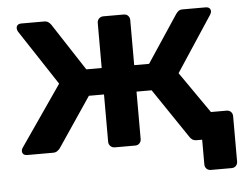

<svg xmlns="http://www.w3.org/2000/svg" viewBox="-48 -579 970 759"><g transform="rotate(-5 437.0 -199.0)"><path d="M42 0Q21 0 21 -18Q21 -24 26 -31L191 -270L47 -489Q43 -496 43 -502Q43 -520 64 -520H153Q164 -520 170.5 -515Q177 -510 181 -504L303 -317H364V-496Q364 -506 371 -513Q378 -520 388 -520H469Q480 -520 486.5 -513Q493 -506 493 -496V-317H552L676 -504Q680 -510 686 -515Q692 -520 703 -520H793Q814 -520 814 -502Q814 -497 809 -489L665 -270L779 -106H841Q852 -106 858.5 -99Q865 -92 865 -82V98Q865 108 858.5 115Q852 122 841 122H759Q748 122 741.5 115Q735 108 735 98V0H714Q702 0 695.5 -5Q689 -10 686 -15L553 -212H493V-24Q493 -14 486.5 -7Q480 0 469 0H388Q378 0 371 -7Q364 -14 364 -24V-212H304L171 -15Q167 -10 160.5 -5Q154 0 143 0Z"/></g></svg>

Font: Rubik Medium
Style: Regular
Weight: 500
Designer: Hubert and Fischer
Foundry: Hubert and Fischer
Version: Version 2.300; ttfautohint (v1.8.4.7-5d5b);gftools[0.9.30]